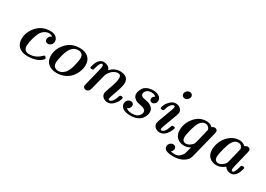

<svg xmlns="http://www.w3.org/2000/svg" viewBox="-4 -1588 3717 2688"><g transform="rotate(30 1855.0 -243.5)"><path d="M106 -159.2Q106 -272 189.5 -364Q272.9 -456.1 402.8 -456.1Q459 -456.1 494.4 -429.4Q529.8 -402.8 529.8 -359.9Q529.8 -326.7 508.8 -304.4Q487.8 -282.2 458 -282.2Q437 -282.2 423.1 -294.7Q409.2 -307.1 409.2 -328.1Q409.2 -347.2 421.6 -367.7Q434.1 -388.2 460.9 -396Q438 -418.9 402.8 -418.9Q347.7 -418.9 304.2 -375Q273.4 -344.2 251.2 -279.1Q229 -213.9 222.4 -170.9Q215.8 -127.9 215.8 -112.8Q215.8 -69.8 238.5 -47.4Q261.2 -24.9 301.8 -24.9Q405.8 -24.9 478 -96.2Q498 -116.2 504.9 -116.2Q513.7 -116.2 523.9 -105.2Q534.2 -94.2 534.2 -85.9Q534.2 -80.1 525.6 -69.1Q517.1 -58.1 498 -43.9Q479 -29.8 452.9 -17.8Q426.8 -5.9 386.5 2.7Q346.2 11.2 298.8 11.2Q209 11.2 157.5 -33.4Q106 -78.1 106 -159.2Z M578.6 -159.2Q578.6 -272 662.1 -364Q745.6 -456.1 878.4 -456.1Q965.3 -456.1 1016.6 -411.6Q1067.9 -367.2 1067.9 -286.1Q1067.9 -237.3 1048.8 -186Q1029.8 -134.8 994.1 -90.3Q958.5 -45.9 899.2 -17.3Q839.8 11.2 768.6 11.2Q681.6 11.2 630.1 -33.4Q578.6 -78.1 578.6 -159.2ZM688.5 -112.8Q688.5 -65.9 713.1 -45.4Q737.8 -24.9 770.5 -24.9Q792.5 -24.9 812 -31.5Q831.5 -38.1 846.7 -49.6Q861.8 -61 874.3 -74.5Q886.7 -87.9 896.2 -105.5Q905.8 -123 912.6 -137.9Q919.4 -152.8 925 -169.9Q930.7 -187 933.1 -198Q935.5 -209 938.5 -220.2L940.4 -230Q957.5 -297.9 957.5 -332Q957.5 -378.9 933.1 -398.9Q908.7 -418.9 875.5 -418.9Q749.5 -418.9 705.6 -214.8Q688.5 -147 688.5 -112.8Z M1140.6 -298.8Q1140.6 -301.8 1144 -316.4Q1147.5 -331.1 1156.5 -355Q1165.5 -378.9 1179 -400.9Q1192.4 -422.9 1215.3 -439Q1238.3 -455.1 1265.6 -455.1Q1296.4 -455.1 1329.3 -439Q1362.3 -422.9 1375.5 -384.8Q1444.3 -455.6 1528.3 -456.1Q1592.3 -456.1 1629.9 -428.5Q1667.5 -400.9 1667.5 -341.8Q1667.5 -292 1626 -177.5Q1584.5 -63 1584.5 -44.9Q1584.5 -25.9 1600.6 -25.9Q1624.5 -25.9 1647.5 -54.2Q1668.5 -80.1 1680.4 -116.9Q1692.4 -153.8 1697.3 -158.2Q1705.1 -163.1 1720.7 -163.1Q1745.6 -163.1 1746.1 -146Q1746.1 -130.9 1730.2 -95.9Q1714.4 -61 1676.5 -24.9Q1638.7 11.2 1592.3 11.2Q1551.3 11.2 1519.8 -12.9Q1488.3 -37.1 1488.3 -79.1Q1488.3 -97.2 1526.9 -202.6Q1565.4 -308.1 1565.4 -362.8Q1565.4 -418.9 1519.5 -418.9Q1444.3 -418.9 1387.7 -335.9Q1372.6 -314 1364.3 -280.8Q1314.5 -84 1306.9 -54.9Q1299.3 -25.9 1292.5 -16.1Q1273.4 10.7 1241.7 11.2Q1223.6 11.2 1210 -0.5Q1196.3 -12.2 1196.3 -30.8Q1196.3 -37.6 1201.7 -60.1L1264.6 -312Q1278.8 -370.1 1278.3 -388.2Q1278.3 -418 1259.3 -418Q1240.2 -418 1226.3 -389.4Q1212.4 -360.8 1203.4 -326.9Q1194.3 -293 1192.4 -290Q1186.5 -282.2 1165.5 -282.2Q1165 -282.2 1164.1 -282.2Q1140.6 -282.2 1140.6 -298.8Z M1797.4 -89.8Q1797.4 -124 1818.4 -146.5Q1839.4 -168.9 1869.1 -168.9Q1891.1 -168.9 1904.8 -156Q1918.5 -143.1 1918.5 -123Q1918.5 -105 1906.5 -85Q1894.5 -64.9 1868.2 -56.2Q1902.3 -25.4 1961.4 -24.9Q2037.6 -24.9 2069.1 -57.9Q2100.6 -90.8 2100.6 -123Q2100.6 -145 2083.5 -159.4Q2066.4 -173.8 2046.4 -179.4Q2026.4 -185.1 1996.8 -190.4Q1967.3 -195.8 1955.6 -200.2Q1926.8 -210 1903.1 -234.9Q1879.4 -259.8 1879.4 -298.8Q1879.4 -316.9 1887 -339.8Q1894.5 -362.8 1912.4 -390.9Q1930.2 -418.9 1969.7 -437.5Q2009.3 -456.1 2064.5 -456.1Q2125.5 -456.1 2161.9 -430.9Q2198.2 -405.8 2198.2 -365.2Q2198.2 -332 2178.2 -314Q2158.2 -295.9 2136.2 -295.9Q2117.2 -295.9 2105.2 -307.9Q2093.3 -319.8 2093.3 -336.9Q2093.3 -374 2132.3 -393.1Q2103.5 -418.9 2061.5 -418.9Q2003.4 -418.9 1980 -392.1Q1956.5 -365.2 1956.5 -339.8Q1956.5 -322.8 1966.3 -312Q1977.5 -299.8 1995.4 -294.4Q2013.2 -289.1 2040.8 -284.4Q2068.4 -279.8 2087.4 -273.9Q2120.6 -262.7 2148.4 -235.4Q2176.3 -208 2176.3 -164.1Q2176.3 -141.1 2166.7 -114.5Q2157.2 -87.9 2135.3 -57.9Q2113.3 -27.8 2067.4 -8.3Q2021.5 11.2 1958.5 11.2Q1884.3 11.2 1840.8 -16.4Q1797.4 -43.9 1797.4 -89.8Z M2277.3 -298.8Q2277.3 -314 2292.7 -348.9Q2308.1 -383.8 2346.2 -419.9Q2384.3 -456.1 2430.2 -456.1Q2473.1 -456.1 2503.7 -430.4Q2534.2 -404.8 2534.2 -365.2Q2534.2 -341.3 2480.7 -205.6Q2427.2 -69.8 2427.2 -44.9Q2427.2 -25.9 2443.4 -25.9Q2463.4 -25.9 2481.7 -45.4Q2500 -64.9 2509.5 -87.4Q2519 -109.9 2527.1 -131.8Q2535.2 -153.8 2536.1 -154.8Q2542 -161.6 2557.1 -162.1H2563Q2586.9 -162.1 2587.9 -146Q2587.9 -139.2 2582 -122.1Q2576.2 -105 2563.2 -82Q2550.3 -59.1 2533.2 -38.6Q2516.1 -18.1 2490.2 -3.4Q2464.4 11.2 2435.1 11.2Q2394 11.2 2362.5 -12.9Q2331.1 -37.1 2331.1 -79.1Q2331.1 -103 2384.5 -238.5Q2438 -374 2438 -398.9Q2438 -418 2421.4 -418Q2396.5 -418 2370.1 -382.8Q2355 -361.8 2346.7 -340.8Q2338.4 -319.8 2336.2 -308.3Q2334 -296.9 2328.1 -289.6Q2322.3 -282.2 2308.1 -282.2H2303.2Q2302.7 -282.2 2301.8 -282.2Q2277.3 -282.2 2277.3 -298.8ZM2451.2 -625Q2451.2 -651.9 2472.7 -672.4Q2494.1 -692.9 2521 -692.9Q2542 -692.9 2556.2 -679Q2570.3 -665 2570.3 -645Q2570.3 -620.1 2549.3 -598.6Q2528.3 -577.1 2500 -577.1Q2479 -577.1 2465.1 -590.6Q2451.2 -604 2451.2 -625Z M2613.3 130.9Q2613.3 101.1 2634.8 79.6Q2656.2 58.1 2685.1 58.1Q2707 58.1 2720.2 71Q2733.4 84 2733.4 104Q2733.4 136.2 2704.1 162.1Q2741.2 168.9 2767.1 168.9Q2815.9 168.9 2847.7 140.4Q2879.4 111.8 2892.1 81.1Q2896 71.3 2921.4 -27.8Q2872.6 0 2824.2 0Q2751 0 2706.1 -41.5Q2661.1 -83 2661.1 -159.2Q2661.1 -271 2737.5 -363.5Q2814 -456.1 2928.2 -456.1Q2988.3 -456.1 3027.3 -417Q3049.3 -435.1 3072.3 -435.1Q3091.3 -435.1 3104.2 -423.1Q3117.2 -411.1 3117.2 -393.1Q3117.2 -384.3 3113.3 -368.2L3009.3 45.9Q3005.4 64 3003.7 69.6Q3002 75.2 2993.7 94.5Q2985.4 113.8 2975.8 125Q2966.3 136.2 2946.8 151.6Q2927.2 167 2901.4 179.2Q2839.4 206.1 2768.1 206.1Q2613.3 206.1 2613.3 130.9ZM2769 -106.9Q2769 -68.8 2787.1 -53Q2805.2 -37.1 2827.1 -37.1Q2861.3 -37.1 2894.8 -60.5Q2928.2 -84 2939 -105Q2943.8 -113.8 2972.9 -233.4Q3002 -353 3002 -356.9Q3002 -376 2982.2 -397.5Q2962.4 -418.9 2929.2 -418.9Q2875 -418.9 2837.4 -357.9Q2814.5 -320.8 2791.7 -233.4Q2769 -146 2769 -106.9Z M3190.9 -149.9Q3190.9 -223.1 3223.9 -292.5Q3256.8 -361.8 3320.3 -408.9Q3383.8 -456.1 3460.9 -456.1Q3518.1 -456.1 3559.1 -416Q3581.1 -435.1 3604 -435.1Q3622.1 -435.1 3635.5 -424.1Q3648.9 -413.1 3648.9 -393.1Q3648.9 -380.9 3610.4 -230.5Q3571.8 -80.1 3571.8 -57.1Q3571.8 -26.4 3590.8 -25.9Q3624 -25.9 3651.9 -138.2Q3654.8 -152.3 3659.9 -157.2Q3665 -162.1 3679.7 -162.1H3684.1Q3710 -162.1 3710 -145Q3709 -139.2 3706.5 -128.7Q3704.1 -118.2 3694.6 -91.1Q3685.1 -64 3671.9 -43.5Q3658.7 -22.9 3635.7 -5.9Q3612.8 11.2 3585 11.2Q3518.1 11.2 3482.9 -41Q3420.9 10.7 3351.1 11.2Q3283.2 11.2 3237.1 -29.3Q3190.9 -69.8 3190.9 -149.9ZM3298.8 -97.2Q3298.8 -59.1 3316.4 -42.5Q3334 -25.9 3356 -25.9Q3393.1 -25.9 3426 -51.5Q3459 -77.1 3468.8 -97.2Q3470.7 -101.1 3501.7 -224.6Q3532.7 -348.1 3532.7 -354Q3532.7 -372.1 3514.4 -395.5Q3496.1 -418.9 3460.9 -418.9Q3406.7 -418.9 3369.1 -356.9Q3346.2 -316.9 3322.5 -227.1Q3298.8 -137.2 3298.8 -97.2Z"/></g></svg>

Font: CMU Serif
Style: BoldItalic
Weight: 700
Italic angle: -14.04°
Version: Version 0.7.0